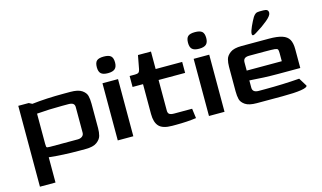

<svg xmlns="http://www.w3.org/2000/svg" viewBox="-96 -967 2441 1454"><g transform="rotate(-15 1124.0 -240.0)"><path d="M60 -448H142L167 -435Q278 -448 417 -448H468Q529 -448 558 -428Q587 -408 593.5 -382Q600 -356 600 -320V-128Q600 -96 593 -69.5Q586 -43 557 -21.5Q528 0 468 0H417Q292 0 182 -12V186H60ZM430 -86Q450 -86 464 -96.5Q478 -107 478 -126V-322Q479 -343 467.5 -352.5Q456 -362 430 -362H380Q276 -362 182 -354V-117Q182 -101 183.5 -95Q185 -89 191 -87.5Q197 -86 213 -86Z M710 -576Q710 -612 726 -626.5Q742 -641 781 -641Q820 -641 836.5 -626.5Q853 -612 853 -576Q853 -542 836 -526.5Q819 -511 781 -511Q743 -511 726.5 -526Q710 -541 710 -576ZM720 -448H842V0H720Z M1015 -128V-362H933V-448H975Q994 -448 1002.5 -454Q1011 -460 1015 -478L1035 -585H1137V-448H1345V-362H1137V-127Q1136 -103 1147.5 -94.5Q1159 -86 1185 -86H1326L1336 -10Q1266 0 1178 0H1147Q1074 0 1044.5 -31Q1015 -62 1015 -128Z M1425 -576Q1425 -612 1441 -626.5Q1457 -641 1496 -641Q1535 -641 1551.5 -626.5Q1568 -612 1568 -576Q1568 -542 1551 -526.5Q1534 -511 1496 -511Q1458 -511 1441.5 -526Q1425 -541 1425 -576ZM1435 -448H1557V0H1435Z M1678 -128V-320Q1678 -352 1685 -378.5Q1692 -405 1721 -426.5Q1750 -448 1810 -448H2025Q2091 -448 2128.5 -435.5Q2166 -423 2181.5 -395.5Q2197 -368 2197 -320V-172H2022Q1912 -172 1800 -181V-126Q1799 -86 1848 -86H1899Q2038 -86 2168 -96L2208 -31Q2208 -16 2157.5 -8Q2107 0 2011 0H1810Q1749 0 1720 -20Q1691 -40 1684.5 -66Q1678 -92 1678 -128ZM2075 -258V-322Q2075 -344 2070.5 -351Q2066 -358 2046.5 -360Q2027 -362 1969 -362H1848Q1823 -362 1811.5 -352.5Q1800 -343 1800 -322V-258ZM1958 -637Q1968 -652 1978.5 -659Q1989 -666 2008 -666H2039Q2059 -666 2068.5 -659.5Q2078 -653 2078 -637Q2078 -616 2038 -582.5Q1998 -549 1948 -519Q1945 -517 1934 -510.5Q1923 -504 1917 -504Q1908 -504 1908 -518Q1908 -535 1925.5 -573.5Q1943 -612 1958 -637Z"/></g></svg>

Font: Gold
Style: Regular
Weight: 400
Designer: jaiki
Version: Version 1.000